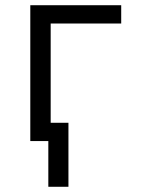

<svg xmlns="http://www.w3.org/2000/svg" viewBox="-20 -540 540 735"><path d="M165 175V0H96V-520H444V-450H174V-70H242V175Z"/></svg>

Font: Iosevka www.saffi
Style: Regular
Weight: 400
Monospace: yes
Designer: Belleve Invis
Foundry: Belleve Invis
Version: Version 22.0.2; ttfautohint (v1.8.3)